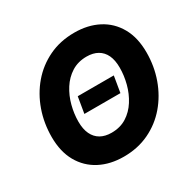

<svg xmlns="http://www.w3.org/2000/svg" viewBox="-163 -907 1094 1086"><g transform="rotate(-30 384.0 -364.0)"><path d="M525.9 -416.5 508.3 -311H272.9L290.5 -416.5ZM346.7 10.3Q258.3 10.3 190.9 -24.9Q123.5 -60.1 85.4 -127.2Q47.4 -194.3 47.4 -290Q47.4 -379.9 75.9 -460.7Q104.5 -541.5 157.7 -603.8Q210.9 -666 285.6 -701.9Q360.4 -737.8 452.6 -737.8Q540.5 -737.8 607.9 -702.9Q675.3 -668 713.4 -600.8Q751.5 -533.7 751.5 -437.5Q751.5 -347.2 722.7 -266.4Q693.8 -185.5 640.6 -123.3Q587.4 -61 512.9 -25.4Q438.5 10.3 346.7 10.3ZM354 -141.6Q410.6 -141.6 452.4 -168Q494.1 -194.3 522 -238.3Q549.8 -282.2 563.5 -334.5Q577.1 -386.7 577.1 -438Q577.1 -486.8 561.8 -519.5Q546.4 -552.2 516.8 -569.1Q487.3 -585.9 445.3 -585.9Q389.2 -585.9 346.9 -559.3Q304.7 -532.7 276.9 -489Q249 -445.3 235.4 -393.1Q221.7 -340.8 221.7 -289.6Q221.7 -241.2 237.3 -208.3Q252.9 -175.3 282.5 -158.4Q312 -141.6 354 -141.6Z"/></g></svg>

Font: Inter 18pt ExtraBold
Style: Italic
Weight: 800
Italic angle: -9.3988°
Designer: Rasmus Andersson
Foundry: rsms
Version: Version 4.001;git-66647c0bb